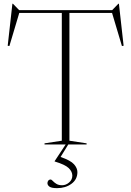

<svg xmlns="http://www.w3.org/2000/svg" viewBox="-20 -769 699 1022"><path d="M284 232.5Q255 232.5 243.8 224.8Q232.5 217 232.5 205.5Q232.5 198.5 237 192.5Q241.5 186.5 250 186.5Q254 186.5 260.8 194Q267.5 201.5 279.5 209.2Q291.5 217 310.5 217Q331 217 348 202.2Q365 187.5 365 166Q365 144.5 345.8 125.8Q326.5 107 271 90.5V88.5L329.5 0H217V-6L309 -20V-700H82.5L30 -524L21 -525.5L46 -749H49L82 -715H577L610 -749H613L638 -525.5L629 -524L576.5 -700H349.5V-20L441 -6V0H343.5L302.5 66.5Q356 85 374 105.5Q392 126 392 147Q392 186 360.5 209.2Q329 232.5 284 232.5Z"/></svg>

Font: Newsreader Display ExtraLight
Style: Regular
Weight: 275
Designer: Hugues Gentile
Foundry: Production Type
Version: Version 1.001